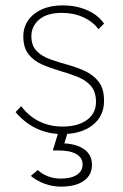

<svg xmlns="http://www.w3.org/2000/svg" viewBox="-20 -490 457 716"><path d="M212 10Q175 10 142.5 -0.5Q110 -11 84 -29.5Q58 -48 38 -72L59 -94Q89 -55 128 -36.5Q167 -18 213 -18Q270 -18 304 -42.5Q338 -67 338 -110Q338 -148 318.5 -170Q299 -192 268 -204Q237 -216 202.5 -226Q168 -236 137 -249.5Q106 -263 86.5 -287.5Q67 -312 67 -354Q67 -388 85 -414Q103 -440 136 -455Q169 -470 214 -470Q263 -470 304 -452.5Q345 -435 368 -402L347 -381Q327 -409 291 -425.5Q255 -442 211 -442Q155 -442 126 -417Q97 -392 97 -355Q97 -320 116.5 -300Q136 -280 167 -269Q198 -258 232.5 -248.5Q267 -239 298 -224.5Q329 -210 348.5 -184.5Q368 -159 368 -114Q368 -57 325.5 -23.5Q283 10 212 10ZM206 206Q177 206 147.5 195.5Q118 185 95 166L121 144Q137 159 159 167.5Q181 176 206 176Q245 176 266.5 162Q288 148 288 123Q288 98 264.5 84.5Q241 71 197 71H177L201 -8H236L215 61L201 44Q260 44 291.5 65Q323 86 323 124Q323 163 292.5 184.5Q262 206 206 206Z"/></svg>

Font: Marine Company Thin
Style: Regular
Weight: 100
Designer: Rodrigo Fuenzalida
Foundry: fragTYPE
Version: Version 1.000